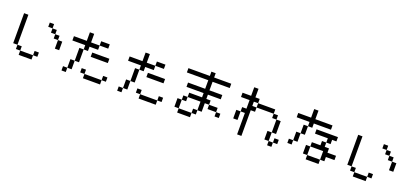

<svg xmlns="http://www.w3.org/2000/svg" viewBox="41 -2043 6918 3240"><g transform="rotate(20 3500.0 -423.0)"><path d="M923.1 -307.7H846.2V-461.5H923.1ZM538.5 -153.8H615.4V-76.9H538.5ZM769.2 -538.5H846.2V-461.5H769.2ZM692.3 -615.4H769.2V-538.5H692.3ZM615.4 -692.3H692.3V-615.4H615.4ZM307.7 -76.9H538.5V0H307.7ZM230.8 -153.8H307.7V-76.9H230.8ZM153.8 -692.3H230.8V-153.8H153.8Z M1076.9 0V-76.9H1153.8V0ZM1307.7 -769.2H1384.6V-615.4H1538.5V-538.5H1384.6V-461.5H1307.7V-538.5H1076.9V-615.4H1307.7ZM1461.5 -461.5H1769.2V-384.6H1461.5ZM1538.5 -615.4V-692.3H1692.3V-615.4ZM1307.7 -461.5V-230.8H1230.8V-461.5ZM1230.8 -230.8V-76.9H1153.8V-230.8ZM1461.5 -153.8V-76.9H1384.6V-153.8ZM1461.5 -76.9H1769.2V0H1461.5ZM1769.2 -76.9V-153.8H1846.2V-76.9Z M2076.9 0V-76.9H2153.8V0ZM2307.7 -769.2H2384.6V-615.4H2538.5V-538.5H2384.6V-461.5H2307.7V-538.5H2076.9V-615.4H2307.7ZM2461.5 -461.5H2769.2V-384.6H2461.5ZM2538.5 -615.4V-692.3H2692.3V-615.4ZM2307.7 -461.5V-230.8H2230.8V-461.5ZM2230.8 -230.8V-76.9H2153.8V-230.8ZM2461.5 -153.8V-76.9H2384.6V-153.8ZM2461.5 -76.9H2769.2V0H2461.5ZM2769.2 -76.9V-153.8H2846.2V-76.9Z M3461.5 -153.8V-76.9H3384.6V-153.8ZM3153.8 -307.7H3230.8V-230.8H3153.8ZM3461.5 -846.2H3538.5V-769.2H3846.2V-692.3H3538.5V-538.5H3769.2V-461.5H3538.5V-384.6H3615.4V-307.7H3538.5V-153.8H3461.5V-307.7H3230.8V-384.6H3461.5V-461.5H3153.8V-538.5H3461.5V-692.3H3076.9V-769.2H3461.5ZM3846.2 -153.8H3769.2V-230.8H3615.4V-307.7H3769.2V-230.8H3846.2ZM3153.8 -230.8V-76.9H3384.6V0H3153.8V-76.9H3076.9V-230.8Z M4230.8 -846.2H4307.7V-692.3H4384.6V-615.4H4692.3V-538.5H4769.2V-461.5H4846.2V-230.8H4769.2V-76.9H4846.2V0H4769.2V-76.9H4692.3V-230.8H4769.2V-461.5H4692.3V-538.5H4384.6V-461.5H4307.7V-384.6V0H4230.8V-384.6H4153.8V-461.5H4230.8V-538.5V-615.4H4076.9V-692.3H4230.8ZM4076.9 -230.8V-384.6H4153.8V-230.8ZM4923.1 -153.8V-76.9H4846.2V-153.8ZM4384.6 -538.5V-615.4H4307.7V-538.5Z M5307.7 -846.2H5384.6V-692.3H5692.3V-615.4H5384.6V-538.5H5307.7V-384.6H5230.8V-538.5H5307.7V-615.4H5076.9V-692.3H5307.7ZM5230.8 -384.6V-230.8H5153.8V-384.6ZM5153.8 -230.8V-153.8H5076.9V-230.8ZM5692.3 -384.6V-461.5H5461.5V-538.5H5846.2V-461.5H5769.2V-384.6ZM5692.3 -384.6V-307.7H5769.2V-230.8H5923.1V-153.8H5769.2V-76.9H5692.3V-230.8H5461.5V-307.7H5615.4V-384.6ZM5692.3 -76.9V0H5461.5V-76.9ZM5461.5 -76.9H5384.6V-230.8H5461.5Z M6923.1 -307.7H6846.2V-461.5H6923.1ZM6538.5 -153.8H6615.4V-76.9H6538.5ZM6769.2 -538.5H6846.2V-461.5H6769.2ZM6692.3 -615.4H6769.2V-538.5H6692.3ZM6615.4 -692.3H6692.3V-615.4H6615.4ZM6307.7 -76.9H6538.5V0H6307.7ZM6230.8 -153.8H6307.7V-76.9H6230.8ZM6153.8 -692.3H6230.8V-153.8H6153.8Z"/></g></svg>

Font: Mintsoda - Lime Green 13x16
Style: Regular
Weight: 400
Designer: Mintsoda-15
Version: Version 1.0